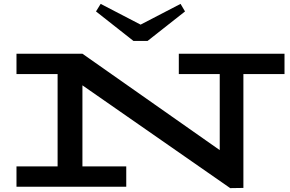

<svg xmlns="http://www.w3.org/2000/svg" viewBox="-20 -963 1493 990"><path d="M1447 -581H1235V6L1167 7L405 -523V-105H631V0H65V-105H277V-581H65V-686H405L1113 -189V-581H902V-686H1447ZM934 -904 741 -752H668L475 -904L499 -943L705 -836L911 -943Z"/></svg>

Font: BioRhyme Expanded
Style: Bold
Weight: 700
Width: 7
Designer: Aoife Mooney
Foundry: Aoife Mooney Type
Version: Version 1.000